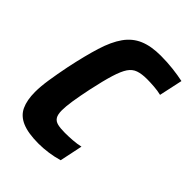

<svg xmlns="http://www.w3.org/2000/svg" viewBox="-162 -594 679 679"><g transform="rotate(45 177.0 -255.0)"><path d="M153 8Q101 8 70.5 -5Q40 -18 27.5 -45Q15 -72 15 -113Q15 -140 20.5 -176Q26 -212 35 -257Q50 -328 65.5 -378Q81 -428 103 -459Q125 -490 158 -504Q191 -518 239 -518Q271 -518 301 -514.5Q331 -511 354 -506L335 -418Q319 -422 299 -423.5Q279 -425 263 -425Q237 -425 219.5 -419Q202 -413 190.5 -396Q179 -379 168.5 -345Q158 -311 146 -255Q137 -212 132.5 -182.5Q128 -153 128 -134Q128 -113 134.5 -102.5Q141 -92 155 -88.5Q169 -85 192 -85Q210 -85 230.5 -86.5Q251 -88 268 -92L250 -6Q226 1 201 4.5Q176 8 153 8Z"/></g></svg>

Font: Saira Condensed SemiBold
Style: Italic
Weight: 600
Width: 3
Italic angle: -12°
Designer: Hector Gatti with collaboration of the Omnibus-Type team
Foundry: Omnibus-Type
Version: Version 1.101